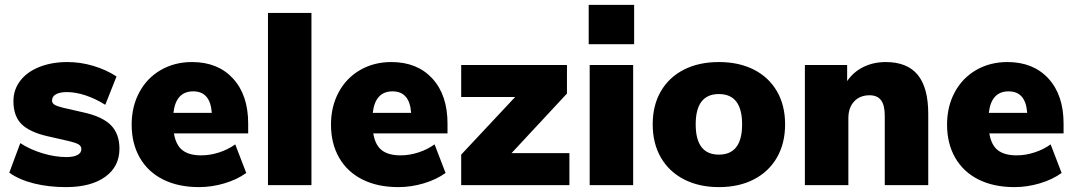

<svg xmlns="http://www.w3.org/2000/svg" viewBox="-20 -758 4403 786"><path d="M18 -51 63 -172Q103 -146 154 -130.5Q205 -115 252 -115Q281 -115 297 -123.5Q313 -132 313 -147Q313 -160 301.5 -167Q290 -174 255 -182L176 -200Q101 -217 68 -250Q35 -283 35 -344Q35 -391 63 -427.5Q91 -464 141.5 -484Q192 -504 256 -504Q309 -504 361.5 -488.5Q414 -473 457 -445L411 -329Q371 -354 330.5 -367.5Q290 -381 254 -381Q225 -381 209 -372Q193 -363 193 -346Q193 -336 203 -329.5Q213 -323 238 -317L321 -298Q399 -281 434 -245.5Q469 -210 469 -149Q469 -76 410.5 -34Q352 8 250 8Q179 8 119 -7Q59 -22 18 -51Z M996 -212H692Q700 -164 727 -143Q754 -122 804 -122Q840 -122 877 -134Q914 -146 943 -167L988 -50Q951 -23 899 -7.5Q847 8 795 8Q710 8 648 -23Q586 -54 552.5 -112Q519 -170 519 -248Q519 -322 550.5 -380.5Q582 -439 638.5 -471.5Q695 -504 766 -504Q872 -504 934 -436.5Q996 -369 996 -252ZM690 -296H847Q841 -384 771 -384Q700 -384 690 -296Z M1077 0V-705H1255V0Z M1812 -212H1508Q1516 -164 1543 -143Q1570 -122 1620 -122Q1656 -122 1693 -134Q1730 -146 1759 -167L1804 -50Q1767 -23 1715 -7.5Q1663 8 1611 8Q1526 8 1464 -23Q1402 -54 1368.5 -112Q1335 -170 1335 -248Q1335 -322 1366.5 -380.5Q1398 -439 1454.5 -471.5Q1511 -504 1582 -504Q1688 -504 1750 -436.5Q1812 -369 1812 -252ZM1506 -296H1663Q1657 -384 1587 -384Q1516 -384 1506 -296Z M2074 -131H2311V0H1868V-125L2089 -361H1868V-492H2301V-375Z M2394 0V-492H2572V0ZM2390 -738H2576V-577H2390Z M2652 -249Q2652 -327 2685.5 -384.5Q2719 -442 2780 -473Q2841 -504 2923 -504Q3005 -504 3066 -473Q3127 -442 3160.5 -384.5Q3194 -327 3194 -249Q3194 -171 3160.5 -113Q3127 -55 3066 -23.5Q3005 8 2923 8Q2842 8 2780.5 -23.5Q2719 -55 2685.5 -113Q2652 -171 2652 -249ZM3018 -249Q3018 -373 2923 -373Q2828 -373 2828 -249Q2828 -125 2923 -125Q3018 -125 3018 -249Z M3780 -292V0H3602V-284Q3602 -328 3586.5 -348Q3571 -368 3540 -368Q3500 -368 3476.5 -342.5Q3453 -317 3453 -274V0H3275V-492H3448V-426Q3474 -464 3515 -484Q3556 -504 3606 -504Q3694 -504 3737 -451.5Q3780 -399 3780 -292Z M4334 -212H4030Q4038 -164 4065 -143Q4092 -122 4142 -122Q4178 -122 4215 -134Q4252 -146 4281 -167L4326 -50Q4289 -23 4237 -7.5Q4185 8 4133 8Q4048 8 3986 -23Q3924 -54 3890.5 -112Q3857 -170 3857 -248Q3857 -322 3888.5 -380.5Q3920 -439 3976.5 -471.5Q4033 -504 4104 -504Q4210 -504 4272 -436.5Q4334 -369 4334 -252ZM4028 -296H4185Q4179 -384 4109 -384Q4038 -384 4028 -296Z"/></svg>

Font: wassup Sans
Style: Black
Weight: 900
Version: Version 2.001